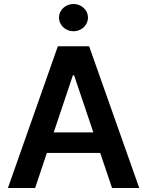

<svg xmlns="http://www.w3.org/2000/svg" viewBox="-20 -938 733 958"><path d="M19.5 0 268.6 -707H424.8L674.8 0H539.1L480 -174.8H213.9L155.3 0ZM445.8 -277.3 349.6 -562.5H343.8L248 -277.3ZM274.4 -850.6Q274.4 -868.7 284.2 -884.3Q293.9 -899.9 310.8 -908.9Q327.6 -918 346.7 -918Q366.2 -918 382.8 -908.9Q399.4 -899.9 409.2 -884.3Q418.9 -868.7 418.9 -850.6Q418.9 -832 409.2 -816.2Q399.4 -800.3 382.8 -791.3Q366.2 -782.2 346.7 -782.2Q327.6 -782.2 310.8 -791.3Q293.9 -800.3 284.2 -816.2Q274.4 -832 274.4 -850.6Z"/></svg>

Font: Pretendard Std SemiBold
Style: Regular
Weight: 600
Designer: Base glyphs from Inter by Rasmus Andersson; Hangeul glyphs from Noto Sans CJK(Source Han Sans) by Jang Soo-young and Kan
Foundry: Kil Hyung-jin
Version: Version 1.309